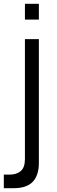

<svg xmlns="http://www.w3.org/2000/svg" viewBox="-30 -745 300 1005"><path d="M-10 240V169H20.5Q57 169 78.8 150.2Q100.5 131.5 100.5 87.5V-540H173.5V106Q173.5 173.5 141.2 206.8Q109 240 42.5 240ZM100.5 -642.5V-725H173.5V-642.5Z"/></svg>

Font: Manrope ExtraLight
Style: Regular
Weight: 400
Version: Version 4.504